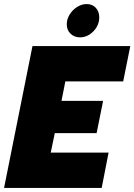

<svg xmlns="http://www.w3.org/2000/svg" viewBox="-30 -926 662 946"><path d="M299 -806Q299 -832 313.5 -855Q328 -878 350.5 -892Q373 -906 397 -906Q425 -906 442 -887.5Q459 -869 459 -841Q459 -801 430 -771.5Q401 -742 364 -742Q336 -742 317.5 -760Q299 -778 299 -806ZM130 -699H612L577 -525H292L273 -429H478L446 -270H240L220 -174H505L471 0H-10Z"/></svg>

Font: Readiness ExtraBold
Style: Italic
Weight: 800
Italic angle: -12°
Designer: Katatrad Team
Foundry: CadsonDemak
Version: Version 1.00;January 16, 2020;FontCreator 12.0.0.2550 64-bit